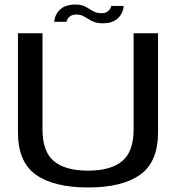

<svg xmlns="http://www.w3.org/2000/svg" viewBox="-20 -821 793 845"><path d="M367.5 4Q518 4 596.8 -52Q675.5 -108 675.5 -238V-674.5H568V-251.5Q568 -154 517.8 -112Q467.5 -70 367.5 -70Q267 -70 217 -112Q167 -154 167 -251.5V-674.5H59V-238Q59 -108 138 -52Q217 4 367.5 4ZM433 -718.5Q456.5 -718.5 472.2 -724.5Q488 -730.5 498 -739.8Q508 -749 513.8 -759.5Q519.5 -770 522 -779.8Q524.5 -789.5 524.5 -795H469.5Q469 -789.5 464.5 -781.8Q460 -774 450.8 -768.5Q441.5 -763 428 -763Q410 -763 397.2 -768.5Q384.5 -774 373.2 -781.8Q362 -789.5 347.8 -795.2Q333.5 -801 312 -801Q289.5 -801 273.2 -795.5Q257 -790 246.5 -781Q236 -772 230 -761.5Q224 -751 221.5 -741.5Q219 -732 218 -725H273Q274 -731.5 278.5 -739Q283 -746.5 292.5 -751.8Q302 -757 317 -757Q332.5 -757 344.2 -751.2Q356 -745.5 368 -737.8Q380 -730 395.2 -724.2Q410.5 -718.5 433 -718.5Z"/></svg>

Font: Anybody SemiExpanded
Style: Regular
Weight: 400
Width: 6
Designer: Tyler Finck
Foundry: Etcetera Type Company
Version: Version 1.113;gftools[0.9.25]